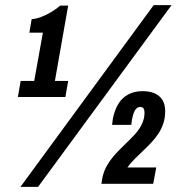

<svg xmlns="http://www.w3.org/2000/svg" viewBox="-20 -720 727 752"><path d="M60 12 582 -700H652L129 12ZM50 -340 61 -403H114L148 -592H95L104 -645Q121 -646 141 -653.5Q161 -661 181 -673Q201 -685 216 -698H247L195 -403H247L236 -340ZM377 0 381 -24Q387 -52 401 -75Q415 -98 433.5 -118Q452 -138 471.5 -156.5Q491 -175 508 -193.5Q525 -212 535.5 -233.5Q546 -255 546 -279Q546 -289 542.5 -295Q539 -301 529 -301Q521 -301 514.5 -295Q508 -289 504 -278Q500 -267 497 -252L494 -231H419Q420 -237 420.5 -243Q421 -249 422 -255Q429 -290 444 -314Q459 -338 483 -350.5Q507 -363 538 -363Q566 -363 585.5 -354.5Q605 -346 616 -328.5Q627 -311 627 -285Q627 -258 619.5 -236Q612 -214 600 -196Q588 -178 572.5 -161.5Q557 -145 540.5 -129.5Q524 -114 508 -98Q492 -82 479 -64H592L580 0Z"/></svg>

Font: Archivo ExtraCondensed ExtraBold
Style: Italic
Weight: 800
Width: 2
Italic angle: -10°
Designer: Hector Gatti
Foundry: Omnibus-Type
Version: Version 2.001